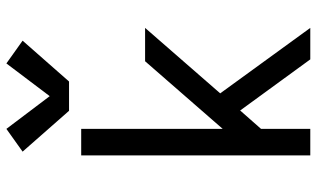

<svg xmlns="http://www.w3.org/2000/svg" viewBox="-220 -796 1015 616"><g transform="rotate(-90 288.0 -487.5)"><path d="M98 0H183V-158L242 -225L406 0H507L297 -289L507 -530H400L183 -281V-735H98ZM241 -774H335L466 -923L393 -975L288 -836L183 -975L110 -923Z"/></g></svg>

Font: Iosevka Sparkle
Style: Regular
Weight: 400
Designer: Belleve Invis
Foundry: Belleve Invis
Version: Version 4.5.0; ttfautohint (v1.8.3)